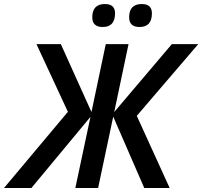

<svg xmlns="http://www.w3.org/2000/svg" viewBox="-75 -933 1004 953"><path d="M-55 0 262 -378 106 -714H227L379 -377L450 -714H563L492 -377L778 -714H909L604 -358L767 0H641L487 -354L412 0H299L374 -353L81 0ZM618 -799Q679 -799 679 -867Q679 -913 629 -913Q566 -913 566 -847Q566 -799 618 -799ZM435 -799Q496 -799 496 -867Q496 -913 446 -913Q383 -913 383 -847Q383 -799 435 -799Z"/></svg>

Font: Noto Sans UI Medium
Style: Italic
Weight: 500
Italic angle: -12°
Designer: Monotype Design Team
Foundry: Monotype Imaging Inc.
Version: Version 1.901